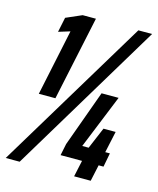

<svg xmlns="http://www.w3.org/2000/svg" viewBox="-113 -763 688 838"><g transform="rotate(15 231.5 -344.5)"><path d="M60 -308 123 -607 71 -591 85 -658 156 -689H216L135 -308ZM-7 0 408 -688H470L56 0ZM302 0 318 -74H221L232 -127L324 -381H401L302 -137H331L372 -234H427L406 -137H427L415 -74H393L377 0Z"/></g></svg>

Font: Saira UltraCondensed ExtraBold
Style: Italic
Weight: 800
Width: 1
Italic angle: -12°
Designer: Hector Gatti with collaboration of the Omnibus-Type team
Foundry: Omnibus-Type
Version: Version 1.101